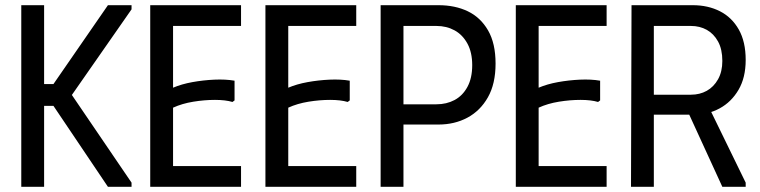

<svg xmlns="http://www.w3.org/2000/svg" viewBox="-20 -720 2928 740"><path d="M62 0V-700H150V-396H186L396 -700H487V-684L257 -354L487 -16V0H396L186 -312H150V0Z M909 -700V-620H647V-382Q680 -396 721.5 -403.5Q763 -411 806 -413Q849 -415 884 -409V-333L876 -327Q849 -335 808.5 -335Q768 -335 725 -328Q682 -321 647 -305V-80H909V0H559V-700Z M1353 -700V-620H1091V-382Q1124 -396 1165.5 -403.5Q1207 -411 1250 -413Q1293 -415 1328 -409V-333L1320 -327Q1293 -335 1252.5 -335Q1212 -335 1169 -328Q1126 -321 1091 -305V-80H1353V0H1003V-700Z M1447 0V-700H1670Q1734 -700 1783 -676.5Q1832 -653 1861 -603Q1890 -553 1890 -475Q1890 -397 1860.5 -345Q1831 -293 1781.5 -266.5Q1732 -240 1670 -240H1535V0ZM1535 -318H1662Q1701 -318 1732 -334.5Q1763 -351 1781.5 -385Q1800 -419 1800 -469Q1800 -518 1781.5 -552Q1763 -586 1732 -603Q1701 -620 1662 -620H1535Z M2318 -700V-620H2056V-382Q2089 -396 2130.5 -403.5Q2172 -411 2215 -413Q2258 -415 2293 -409V-333L2285 -327Q2258 -335 2217.5 -335Q2177 -335 2134 -328Q2091 -321 2056 -305V-80H2318V0H1968V-700Z M2414 -700H2500V0H2412ZM2650 -700Q2709 -700 2755 -676.5Q2801 -653 2827.5 -606Q2854 -559 2854 -489Q2854 -421 2826.5 -374Q2799 -327 2754 -302.5Q2709 -278 2656 -278H2445V-700ZM2494 -355H2643Q2677 -355 2704 -370Q2731 -385 2747.5 -414.5Q2764 -444 2764 -485Q2764 -530 2747.5 -560Q2731 -590 2704 -605Q2677 -620 2643 -620H2494ZM2614 -327 2697 -338 2854 -16V0H2764Z"/></svg>

Font: Phudu
Style: Regular
Weight: 400
Version: Version 1.005;gftools[0.9.23]